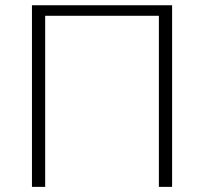

<svg xmlns="http://www.w3.org/2000/svg" viewBox="-20 -728 795 748"><path d="M650.5 0H599V-666.5H156V0H104.5V-707.5H650.5Z"/></svg>

Font: Lato Light
Style: Regular
Weight: 300
Designer: Lukasz Dziedzic
Foundry: tyPoland Lukasz Dziedzic
Version: Version 2.007; 2014-02-27